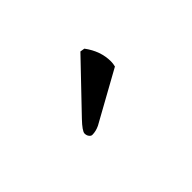

<svg xmlns="http://www.w3.org/2000/svg" viewBox="-29 -844 449 449"><g transform="rotate(45 196.0 -619.5)"><path d="M178.2 -699.2 248 -573.2Q253.9 -561 253.9 -548.8Q253.9 -544.9 249.5 -541.5Q245.1 -538.1 238.8 -538.1Q231 -538.1 210 -558.1L96.2 -667L98.1 -678.2Q128.9 -701.2 163.1 -701.2Q170.4 -701.2 178.2 -699.2Z"/></g></svg>

Font: Biolilbert
Style: Regular
Weight: 400
Designer: Philipp H. Poll
Foundry: Philipp H. Poll
Version: Version 1.1.0